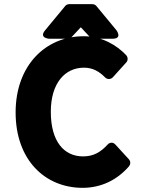

<svg xmlns="http://www.w3.org/2000/svg" viewBox="-20 -865 694 922"><path d="M55 -325C55 -97 196 37 377 37C466 37 543 -1 600 -67C607 -76 608 -90 599 -100L534 -171C520 -186 504 -179 497 -171C463 -134 429 -114 379 -114C287 -114 224 -186 224 -328C224 -467 293 -540 383 -540C425 -540 455 -523 485 -493C496 -482 513 -484 522 -494L587 -566C595 -575 595 -590 586 -600C541 -648 469 -691 382 -691C199 -691 55 -551 55 -325ZM306 -679C312 -679 319 -682 324 -687L368 -734L412 -687C416 -683 423 -679 430 -679H520C570 -679 539 -720 539 -720L443 -836C438 -842 431 -845 424 -845H312C305 -845 298 -842 293 -836L197 -720C165 -682 216 -679 216 -679Z"/></svg>

Font: Falling Sky
Style: Blk
Weight: 900
Designer: Paul D. Hunt
Foundry: Adobe Systems Incorporated
Version: Version 1.02